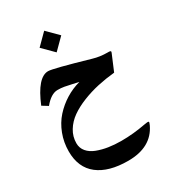

<svg xmlns="http://www.w3.org/2000/svg" viewBox="-235 -813 1114 1245"><g transform="rotate(-30 322.0 -190.5)"><path d="M299.3 -692.4 380.4 -611.3 299.3 -530.3 218.3 -611.3ZM39.6 -280.8Q110.4 -452.6 189.9 -452.6Q225.6 -452.6 478 -379.4Q528.3 -364.3 585.9 -364.3H595.7Q600.6 -364.3 603.5 -363Q606.4 -361.8 607.7 -360.6Q608.9 -359.4 608.4 -356.4Q607.9 -353.5 607.4 -351.8Q606.9 -350.1 605 -345.7Q603 -341.3 602.5 -339.8L556.2 -230Q490.2 -223.6 429.2 -210.2Q368.2 -196.8 310.1 -173.6Q252 -150.4 209.5 -120.4Q167 -90.3 141.1 -47.9Q115.2 -5.4 115.2 44.4Q115.2 80.6 137.7 107.2Q160.2 133.8 198.7 148.4Q237.3 163.1 281.7 169.9Q326.2 176.8 377 176.8Q465.8 176.8 555.7 159.7Q586.4 153.8 591.1 157.5Q595.7 161.1 585.4 182.1Q523.9 311 350.6 311Q205.6 311 125.7 248.8Q45.9 186.5 45.9 65.9Q45.9 -2 69.1 -62.7Q92.3 -123.5 132.3 -168Q172.4 -212.4 223.1 -243.9Q273.9 -275.4 331.1 -290.5Q316.4 -293.5 285.9 -300.8Q255.4 -308.1 231 -312.3Q206.5 -316.4 182.1 -316.4Q133.3 -316.4 82.5 -254.4Z"/></g></svg>

Font: Parastoo FD
Style: Bold-FD
Weight: 700
Foundry: Saber Rastikerdar (saber.rastikerdar@gmail.com)
Version: Version 2.0.1